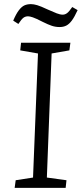

<svg xmlns="http://www.w3.org/2000/svg" viewBox="-20 -910 396 930"><path d="M164 -651 78 -666 82 -703H321L316 -666L230 -651L207 -50L302 -37L298 0H51L56 -37L140 -50ZM269 -779Q249 -779 231 -785Q213 -791 187 -804Q154 -821 139 -826Q124 -831 116 -831Q103 -831 93.5 -824Q84 -817 69 -794L44 -810Q58 -843 71.5 -860.5Q85 -878 98.5 -884Q112 -890 130 -890Q143 -890 160 -885Q177 -880 211 -864Q238 -852 254.5 -845.5Q271 -839 284 -839Q295 -839 305 -846.5Q315 -854 330 -876L356 -861Q341 -828 328 -810.5Q315 -793 301 -786Q287 -779 269 -779Z"/></svg>

Font: Literata 18pt Light
Style: Italic
Weight: 300
Italic angle: -2°
Designer: Latin by Veronika Burian and Jose Scaglione. Greek by Irene Vlachou. Cyrillic by Vera Evstafieva
Foundry: TypeTogether
Version: Version 3.103;gftools[0.9.29]